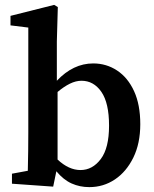

<svg xmlns="http://www.w3.org/2000/svg" viewBox="-20 -753 633 787"><path d="M29 0V-41L94 -53Q95 -90 95.5 -133.5Q96 -177 96 -210V-640L23 -649V-688L202 -733L217 -724L213 -583V-422Q280 -493 362 -493Q416 -493 460 -464Q504 -435 529.5 -379.5Q555 -324 555 -244Q555 -165 526.5 -107Q498 -49 451 -17.5Q404 14 346 14Q307 14 273.5 -1Q240 -16 211 -51L198 12ZM314 -422Q291 -422 266.5 -410Q242 -398 216 -376V-99Q262 -56 310 -56Q359 -56 393 -101Q427 -146 427 -238Q427 -331 395.5 -376.5Q364 -422 314 -422Z"/></svg>

Font: Source Serif Pro SemiBold
Style: Regular
Weight: 600
Designer: Frank Grießhammer
Foundry: Adobe Systems Incorporated
Version: Version 3.001;hotconv 1.0.111;makeotfexe 2.5.65597